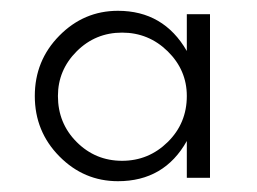

<svg xmlns="http://www.w3.org/2000/svg" viewBox="-20 -776 471 352"><path d="M322.5 -750H365V-450H322.5V-517.5Q281.2 -443.8 196.2 -443.8Q133.8 -443.8 88.8 -489.4Q43.8 -535 43.8 -600Q43.8 -665 88.8 -710.6Q133.8 -756.2 196.2 -756.2Q280 -756.2 322.5 -682.5ZM322.5 -600Q322.5 -647.5 287.5 -681.9Q252.5 -716.2 203.8 -716.2Q155 -716.2 120.6 -681.9Q86.2 -647.5 86.2 -600Q86.2 -550 120.6 -515.6Q155 -481.2 203.8 -481.2Q252.5 -481.2 287.5 -515.6Q322.5 -550 322.5 -600Z"/></svg>

Font: Now Alt
Style: Regular
Weight: 400
Designer: Alfredo Marco Pradil
Foundry: Alfredo Marco Pradil
Version: Version 1.002;PS 001.002;hotconv 1.0.88;makeotf.lib2.5.64775